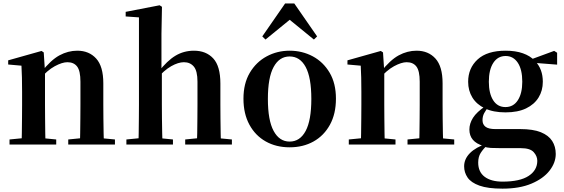

<svg xmlns="http://www.w3.org/2000/svg" viewBox="-20 -850 3316 1129"><path d="M36 0V-29.9L141.6 -40.2H204.7L310.6 -29.9V0ZM106.2 0Q107.9 -25.5 108.4 -67.4Q108.9 -109.4 109.4 -154.8Q109.9 -200.3 109.9 -234.8V-310.2Q109.9 -360 109 -393.7Q108.2 -427.5 106.2 -463.8L28.1 -470.7V-495.2L224.2 -550.4L237.2 -541.7L244.6 -428V-425.6V-234.8Q244.6 -200.3 245.1 -154.8Q245.6 -109.4 246.1 -67.4Q246.6 -25.5 247.6 0ZM381.3 0V-29.9L485.2 -40.2H547.8L655.9 -29.9V0ZM450 0Q451 -25.5 451.5 -66.9Q452 -108.4 452.5 -153.8Q453 -199.3 453 -234.8V-369.8Q453 -433.2 433.6 -458.7Q414.2 -484.2 376.2 -484.2Q345.6 -484.2 301.8 -460.5Q258.1 -436.8 212.5 -383.3L207.6 -425.7H222.9Q279.1 -497.3 329.7 -524.6Q380.3 -551.9 434.5 -551.9Q503.6 -551.9 545.5 -505.8Q587.5 -459.6 587.5 -360.5V-234.8Q587.5 -199.3 588 -153.8Q588.5 -108.4 589.3 -66.9Q590.2 -25.5 591.2 0Z M723.2 0V-29.9L828.8 -40.2H892.6L997 -29.9V0ZM794.1 0Q795.1 -25.5 795.6 -67.4Q796.1 -109.4 796.6 -154.8Q797.1 -200.3 797.1 -234.8V-747.8L719 -753.3V-780.3L918.6 -819L932.4 -810L929.4 -650.9V-442.8L931.8 -429.3V-234.8Q931.8 -200.3 932.3 -154.8Q932.8 -109.4 933.7 -67.4Q934.6 -25.5 935.6 0ZM1069 0V-29.9L1172.9 -40.2H1235.2L1343.6 -29.9V0ZM1137.5 0Q1139.2 -25.5 1139.7 -66.9Q1140.2 -108.4 1140.7 -153.8Q1141.2 -199.3 1141.2 -234.8V-369.8Q1141.2 -433.2 1119.6 -458.7Q1098 -484.2 1061.5 -484.2Q1028.4 -484.2 986.6 -460.7Q944.8 -437.1 899.2 -384.1L870.3 -426.7H911.3Q962.9 -493.2 1012 -522.6Q1061.2 -551.9 1120.5 -551.9Q1191.8 -551.9 1233.9 -506.5Q1275.9 -461.1 1275.9 -358.8V-234.8Q1275.9 -199.3 1276.4 -153.8Q1276.9 -108.4 1277.6 -66.9Q1278.2 -25.5 1279.2 0Z M1683 16.2Q1603.7 16.2 1542.5 -18.3Q1481.3 -52.8 1446.5 -117Q1411.6 -181.2 1411.6 -269.8Q1411.6 -359.1 1448.8 -422Q1486 -484.9 1547.9 -518.4Q1609.8 -551.9 1683 -551.9Q1757.1 -551.9 1819.1 -518.8Q1881 -485.6 1918.2 -422.7Q1955.4 -359.8 1955.4 -269.8Q1955.4 -180.5 1920 -116.3Q1884.6 -52 1823.4 -17.9Q1762.2 16.2 1683 16.2ZM1683 -17.5Q1744 -17.5 1777.4 -80.1Q1810.7 -142.6 1810.7 -268.1Q1810.7 -394.2 1777.4 -456.1Q1744 -518 1683 -518Q1622.7 -518 1589 -456.1Q1555.2 -394.2 1555.2 -268.1Q1555.2 -142.6 1589 -80.1Q1622.7 -17.5 1683 -17.5ZM1825.8 -617.5 1644.2 -765.6H1722.8L1541.2 -617.5L1522.3 -635.9L1656.4 -829.5H1710.6L1844.7 -635.9Z M2031 0V-29.9L2136.6 -40.2H2199.7L2305.6 -29.9V0ZM2101.2 0Q2102.9 -25.5 2103.4 -67.4Q2103.9 -109.4 2104.4 -154.8Q2104.9 -200.3 2104.9 -234.8V-310.2Q2104.9 -360 2104 -393.7Q2103.2 -427.5 2101.2 -463.8L2023.1 -470.7V-495.2L2219.2 -550.4L2232.2 -541.7L2239.6 -428V-425.6V-234.8Q2239.6 -200.3 2240.1 -154.8Q2240.6 -109.4 2241.1 -67.4Q2241.6 -25.5 2242.6 0ZM2376.3 0V-29.9L2480.2 -40.2H2542.8L2650.9 -29.9V0ZM2445 0Q2446 -25.5 2446.5 -66.9Q2447 -108.4 2447.5 -153.8Q2448 -199.3 2448 -234.8V-369.8Q2448 -433.2 2428.6 -458.7Q2409.2 -484.2 2371.2 -484.2Q2340.6 -484.2 2296.8 -460.5Q2253.1 -436.8 2207.5 -383.3L2202.6 -425.7H2217.9Q2274.1 -497.3 2324.7 -524.6Q2375.3 -551.9 2429.5 -551.9Q2498.6 -551.9 2540.5 -505.8Q2582.5 -459.6 2582.5 -360.5V-234.8Q2582.5 -199.3 2583 -153.8Q2583.5 -108.4 2584.3 -66.9Q2585.2 -25.5 2586.2 0Z M2934.8 259.3Q2848.7 259.3 2799.2 241.5Q2749.8 223.8 2729.5 193.9Q2709.2 164.1 2709.2 128Q2709.2 85.1 2743.1 50.6Q2776.9 16.2 2845.3 -7.2L2848.4 -0.8Q2820.7 27 2806.3 49.7Q2791.9 72.4 2791.9 106.1Q2791.9 160.8 2829.7 189.4Q2867.5 218 2935.1 218Q3037.2 218 3088.3 184.5Q3139.4 151 3139.4 95.5Q3139.4 68.3 3118.4 44.8Q3097.4 21.2 3042.8 21.2H2927.7Q2889.6 21.2 2866.6 19.9Q2843.7 18.5 2822.4 11.6V8.1Q2740.1 -15.7 2740.1 -88.6Q2740.1 -123.2 2761.3 -157.2Q2782.5 -191.1 2836.2 -227.3V-236.3L2855.8 -226.5Q2836.3 -202.1 2826.8 -184.1Q2817.3 -166 2817.3 -143Q2817.3 -118.4 2834.9 -104.7Q2852.6 -91 2892.8 -91H3039.1Q3114.5 -91 3160.2 -72.5Q3205.8 -54 3226.9 -21.1Q3247.9 11.8 3247.9 55.3Q3247.9 106.6 3211.4 153.4Q3175 200.2 3105 229.8Q3035 259.3 2934.8 259.3ZM2952.3 -189.2Q2880.3 -189.2 2831.3 -212.6Q2782.4 -236.1 2757.6 -276.7Q2732.8 -317.3 2732.8 -369.1Q2732.8 -449.4 2788.6 -500.6Q2844.5 -551.9 2953.1 -551.9Q3011.8 -551.9 3054.7 -536.6Q3097.6 -521.4 3123.6 -494L3127.7 -489.8Q3171.9 -443.3 3171.9 -369.1Q3171.9 -317.3 3146.9 -276.7Q3122 -236.1 3073.4 -212.6Q3024.8 -189.2 2952.3 -189.2ZM2952.1 -220.4Q2999.1 -220.4 3025.1 -260.8Q3051.1 -301.2 3051.1 -369.4Q3051.1 -441.2 3024.8 -481Q2998.4 -520.7 2953.3 -520.7Q2907 -520.7 2880.8 -480.5Q2854.5 -440.2 2854.5 -369.1Q2854.5 -300.9 2879.9 -260.6Q2905.3 -220.4 2952.1 -220.4ZM3090.2 -482.9V-498.4H3096.2L3238.6 -550.8L3256 -539.8V-469.9Z"/></svg>

Font: Noto Serif HK ExtraLight
Style: Regular
Weight: 200
Designer: Ryoko NISHIZUKA 西塚涼子 (kana & ideographs); Frank Grießhammer (Latin, Greek & Cyrillic); Wenlong ZHANG 张文龙 (bopomofo); San
Foundry: Adobe
Version: Version 2.002-H1;hotconv 1.1.0;makeotfexe 2.6.0